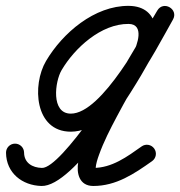

<svg xmlns="http://www.w3.org/2000/svg" viewBox="-50 -588 599 638"><path d="M-0.4 -110.7C-16.9 -110.5 -30.2 -96.9 -30 -80.3C-29.2 -13.2 23.7 28.3 87.7 30C195.8 32.9 395.1 -291.8 444.1 -381.6C482.7 -452.2 486.2 -567.5 377.9 -568.5C264.2 -569.5 157.7 -478.3 102.9 -385.2C56.1 -305.8 64.7 -150.7 185.1 -150.4C333 -150 463.5 -415.5 524.7 -522.9C534.5 -540.2 526.6 -556.3 513.6 -563.8C500.7 -571.3 482.8 -570.1 472.7 -553C409.6 -445.1 343.5 -339 285 -228.5C256.3 -174.1 221.1 -111.3 210.1 -50.2C203.3 -12.9 213 30 260 30C336.2 30 395.8 -10.4 455.3 -52.5C468.9 -62.1 472.1 -80.8 462.5 -94.3C452.9 -107.9 434.2 -111.1 420.7 -101.5C420.7 -101.5 420.7 -101.5 420.7 -101.5C372.3 -67.2 322.1 -30 260 -30C256.5 -30 266.9 -19.9 268 -23.2C267.9 -24.9 267.8 -26.5 267.7 -28.2C268.8 -43.6 273.7 -58.8 278.9 -73.2C294.6 -117.1 316.3 -159.3 338.1 -200.4C396.1 -310.1 461.8 -415.5 524.5 -522.6C534.6 -539.8 526.5 -556 513.5 -563.5C500.4 -571 482.4 -569.9 472.6 -552.7C429.1 -476.4 289.7 -210.1 185.2 -210.4C118.5 -210.6 132.5 -317.3 154.6 -354.8C198.1 -428.7 286 -509.3 377.4 -508.5C431.2 -508 406.4 -437.8 391.5 -410.4C357.4 -347.9 154.4 -28.2 89.3 -30C57.6 -30.8 30.4 -46.5 30 -81C29.8 -97.6 16.2 -110.9 -0.4 -110.7Z"/></svg>

Font: FRB American Cursive
Style: Bold Italic
Weight: 700
Italic angle: -25°
Version: Version 2.0;Modular Font Editor K font №1